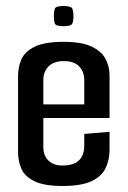

<svg xmlns="http://www.w3.org/2000/svg" viewBox="-20 -614 424 638"><path d="M188 4Q126 4 94 -12Q62 -28 51 -53.5Q40 -79 40 -109V-362Q40 -392 51.5 -417.5Q63 -443 95.5 -459Q128 -475 192 -475Q251 -475 284 -459.5Q317 -444 330.5 -418.5Q344 -393 344 -363V-222H124V-125Q124 -97 141 -80.5Q158 -64 187 -64Q260 -64 260 -130V-169L344 -176V-116Q344 -82 330.5 -54.5Q317 -27 283 -11.5Q249 4 188 4ZM124 -348V-267H260V-348Q260 -376 243 -393.5Q226 -411 192 -411Q159 -411 141.5 -393.5Q124 -376 124 -348ZM191 -527Q167 -527 163 -534.5Q159 -542 159 -560Q159 -579 163 -586.5Q167 -594 191 -594Q215 -594 219.5 -586.5Q224 -579 224 -560Q224 -542 219.5 -534.5Q215 -527 191 -527Z"/></svg>

Font: Smooch Sans SemiBold
Style: Bold
Weight: 600
Designer: Robert E. Leuschke
Foundry: Robert E. Leuschke
Version: Version 1.010; ttfautohint (v1.8.3)